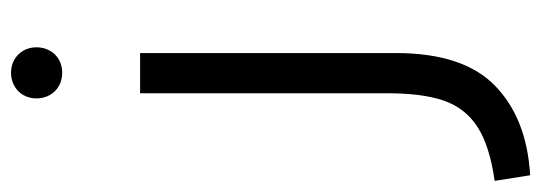

<svg xmlns="http://www.w3.org/2000/svg" viewBox="-423 -413 986 350"><g transform="rotate(-90 70.0 -238.0)"><path d="M112.4 -617.6Q99.3 -617.6 88.5 -623.6Q77.6 -629.6 71.6 -640.5Q65.6 -651.4 65.6 -664.6Q65.6 -677.6 71.6 -688.2Q77.6 -698.9 88.5 -704.9Q99.3 -710.9 112.4 -710.9Q125.6 -710.9 136.2 -704.9Q146.7 -698.9 152.8 -688.2Q158.8 -677.6 158.8 -664.5Q158.8 -651.4 152.8 -640.5Q146.9 -629.6 136.3 -623.6Q125.7 -617.6 112.4 -617.6ZM-84.7 170.7Q-20.5 161.6 13.8 139.3Q48.1 117.1 61.7 77.6Q75.3 38.2 75 -28.3V-475.6H148.3V-9.8Q148.3 113.8 88.5 171.6Q28.7 229.5 -74.5 235.4Z"/></g></svg>

Font: DavidDev Light
Style: Regular
Weight: 300
Designer: David.dev
Foundry: David.dev
Version: Version 1.001;FEAKit 1.0